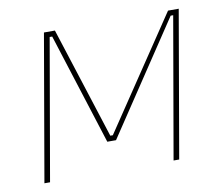

<svg xmlns="http://www.w3.org/2000/svg" viewBox="-63 -596 782 672"><g transform="rotate(-10 327.5 -260.0)"><path d="M43 0H63L150 -501H159L285 -105H316L580 -501H589L502 0H522L612 -520H574L308 -124H299L172 -520H133Z"/></g></svg>

Font: Fixel Text 20240404 Thin
Style: Italic
Weight: 100
Width: 4
Italic angle: -10°
Designer: AlfaBravo + MacPaw
Foundry: Kyrylo Tkachov, Marchela Mozhyna, Serhii Makarenko, Maria Weinstein, Zakhar Kryvoshyya
Version: Version 1.211;Glyphs 3.2 (3225)